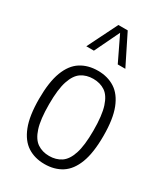

<svg xmlns="http://www.w3.org/2000/svg" viewBox="-201 -897 868 997"><g transform="rotate(30 233.5 -399.0)"><path d="M233.5 9.5Q175 9.5 131.8 -18.2Q88.5 -46 64.5 -107.5Q40.5 -169 40.5 -270Q40.5 -371.5 64 -433Q87.5 -494.5 131 -522Q174.5 -549.5 233.5 -549.5Q292 -549.5 335.2 -521.8Q378.5 -494 402.5 -432.8Q426.5 -371.5 426.5 -270.5Q426.5 -169 403 -107.5Q379.5 -46 336.2 -18.2Q293 9.5 233.5 9.5ZM233.5 -39Q274.5 -39 304.8 -59.2Q335 -79.5 351.2 -129.2Q367.5 -179 367.5 -268.5Q367.5 -359.5 351 -410.2Q334.5 -461 304.5 -481Q274.5 -501 233.5 -501Q192.5 -501 162.5 -481Q132.5 -461 116 -411.2Q99.5 -361.5 99.5 -272Q99.5 -181 115.8 -130.5Q132 -80 162.2 -59.5Q192.5 -39 233.5 -39ZM116.5 -629 205.5 -808H261.5L350.5 -629H305L233.5 -777.5L162 -629Z"/></g></svg>

Font: Encode Sans Cnd Lt
Style: Regular
Weight: 300
Width: 3
Designer: Multiple Designers
Foundry: Impallari Type
Version: Version 3.002; ttfautohint (v1.8.3) -l 8 -r 50 -G 200 -x 14 